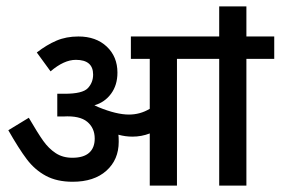

<svg xmlns="http://www.w3.org/2000/svg" viewBox="-20 -580 877 600"><path d="M750 -396V0H665V-396H533V0H448V-163Q422 -153 394 -153Q372 -153 350 -159Q351 -152 351 -137Q351 -81 312.5 -46.5Q274 -12 207 -12Q158 -12 123.5 -30.5Q89 -49 64 -82Q39 -115 6 -173L70 -212Q98 -164 115 -140Q132 -116 154 -101.5Q176 -87 206 -87Q241 -87 258.5 -102.5Q276 -118 276 -147Q276 -180 252.5 -199.5Q229 -219 178 -216H159V-287H182Q238 -287 254.5 -304.5Q271 -322 271 -347Q271 -393 217 -393Q180 -393 138 -357L95 -416Q126 -440 156.5 -453Q187 -466 225 -466Q280 -466 313.5 -434.5Q347 -403 347 -353Q347 -314 327 -287Q307 -260 275 -251L288 -245Q344 -222 383 -222Q418 -222 448 -240V-396H389V-466H665V-560H750V-466H837V-396Z"/></svg>

Font: Cambay Devanagari
Style: Regular
Weight: 700
Designer: Pooja Saxena
Foundry: Pooja Saxena
Version: Version 1.095;PS 001.095;hotconv 1.0.70;makeotf.lib2.5.58329